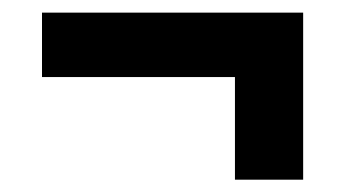

<svg xmlns="http://www.w3.org/2000/svg" viewBox="-20 -381 550 304"><path d="M460 -96.5H352V-323H460ZM46.5 -259V-361H460V-259Z"/></svg>

Font: Anek Latin Medium SemiBold
Style: Regular
Weight: 600
Version: Version 1.003